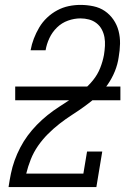

<svg xmlns="http://www.w3.org/2000/svg" viewBox="-20 -763 540 783"><path d="M15 0V-1Q19 -28 24.5 -55Q30 -82 39.5 -108.5Q49 -135 62.5 -161Q76 -187 93 -210Q110 -233 130.5 -254Q151 -275 174 -293.5Q197 -312 222 -328Q247 -344 271 -360Q295 -376 318 -394.5Q341 -413 359.5 -436Q378 -459 388.5 -485.5Q399 -512 404 -539Q407 -558 408 -576Q409 -594 406 -611Q403 -628 395 -643Q387 -658 373.5 -668.5Q360 -679 343 -683.5Q326 -688 308 -688Q283 -688 257.5 -679Q232 -670 212.5 -651Q193 -632 181.5 -607.5Q170 -583 166 -558H105V-559Q109 -582 118 -605.5Q127 -629 140 -651Q153 -673 172 -691Q191 -709 213.5 -721Q236 -733 260 -738Q284 -743 308 -743Q335 -743 361 -737.5Q387 -732 407.5 -718Q428 -704 442.5 -683Q457 -662 463.5 -637Q470 -612 469.5 -585Q469 -558 464 -530Q460 -501 448.5 -472.5Q437 -444 419 -418Q401 -392 376.5 -370.5Q352 -349 326.5 -330.5Q301 -312 274.5 -295Q248 -278 223 -258.5Q198 -239 175.5 -216.5Q153 -194 135 -168Q117 -142 105.5 -113Q94 -84 87 -55H320L335 -145H397L373 0ZM471 -354H42V-410H471Z"/></svg>

Font: Iosevka Curly Slab Light
Style: Italic
Weight: 300
Italic angle: -9°
Monospace: yes
Designer: Belleve Invis
Foundry: Belleve Invis
Version: Version 22.1.2; ttfautohint (v1.8.4)